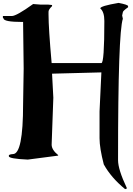

<svg xmlns="http://www.w3.org/2000/svg" viewBox="-20 -1019 917 1327"><path d="M799.8 -999Q865.2 -986.3 865.2 -976.6V-968.8Q829.1 -943.4 829.1 -934.6L824.2 -912.1L829.1 -889.6Q795.9 -791 795.9 76.2V87.9Q795.9 152.3 856.4 280.3V284.2L844.7 288.1Q748 209 697.3 117.2Q668 3.9 668 -63.5V-249L680.7 -518.6H676.8L339.8 -509.8L348.6 -343.8L336.9 -19.5Q336.9 16.6 381.8 52.7V56.6L171.9 84Q41 78.1 41 60.5V56.6Q41 47.9 69.3 45.9Q139.6 45.9 139.6 -298.8L143.6 -544.9L139.6 -867.2H135.7Q3.9 -867.2 3.9 -892.6L0 -896.5V-908.2H61.5Q93.8 -908.2 209 -991.2L258.8 -987.3H311.5L339.8 -984.4V-976.6Q315.4 -953.1 315.4 -938.5V-918.9Q315.4 -825.2 336.9 -583H680.7Q701.2 -583 701.2 -874Q701.2 -937.5 672.9 -960.9Q672.9 -977.5 799.8 -999Z"/></svg>

Font: EG Dragon Caps 
Style: Regular
Weight: 400
Designer: Bill Roach / W.K. Roach
Version: Version 1.00 April 18, 2012, initial release